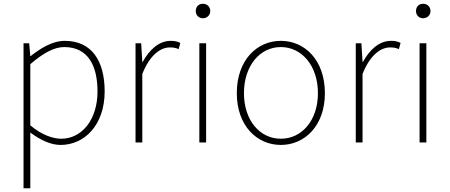

<svg xmlns="http://www.w3.org/2000/svg" viewBox="-20 -757 2389 1020"><path d="M141 -416C208 -474 267 -507 321 -507C450 -507 498 -405 498 -271C498 -124 417 -20 305 -20C263 -20 203 -39 141 -91ZM105 243H141V-53C197 -11 252 13 302 13C428 13 536 -92 536 -271C536 -434 467 -540 324 -540C258 -540 195 -500 143 -459H141L135 -527H105Z M700 0H736V-364C777 -468 835 -505 882 -505C903 -505 912 -503 929 -496L938 -529C920 -538 905 -540 887 -540C824 -540 773 -492 738 -428H736L730 -527H700Z M1039 0H1075V-527H1039ZM1058 -660C1078 -660 1097 -675 1097 -698C1097 -723 1078 -737 1058 -737C1037 -737 1020 -723 1020 -698C1020 -675 1037 -660 1058 -660Z M1472 13C1598 13 1706 -88 1706 -262C1706 -439 1598 -540 1472 -540C1346 -540 1238 -439 1238 -262C1238 -88 1346 13 1472 13ZM1472 -20C1360 -20 1276 -118 1276 -262C1276 -407 1360 -507 1472 -507C1584 -507 1669 -407 1669 -262C1669 -118 1584 -20 1472 -20Z M1870 0H1906V-364C1947 -468 2005 -505 2052 -505C2073 -505 2082 -503 2099 -496L2108 -529C2090 -538 2075 -540 2057 -540C1994 -540 1943 -492 1908 -428H1906L1900 -527H1870Z M2209 0H2245V-527H2209ZM2228 -660C2248 -660 2267 -675 2267 -698C2267 -723 2248 -737 2228 -737C2207 -737 2190 -723 2190 -698C2190 -675 2207 -660 2228 -660Z"/></svg>

Font: Noto Sans CJK Thin
Style: Regular
Weight: 100
Designer: Ryoko NISHIZUKA (kana & ideographs); Paul D. Hunt (Latin, Greek & Cyrillic); Wenlong ZHANG (bopomofo); Sandoll Communica
Foundry: Adobe Systems Incorporated
Version: Version 1.000;PS 1;hotconv 1.0.78;makeotf.lib2.5.61930